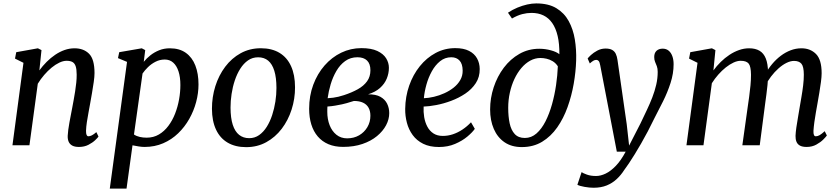

<svg xmlns="http://www.w3.org/2000/svg" viewBox="-20 -851 4916 1125"><path d="M210.7 -438.6Q230 -465.1 253.5 -488.6Q276.9 -512.1 303.4 -530Q329.9 -547.9 358.5 -558Q387 -568 416.7 -568Q469.8 -568 501.8 -536.1Q533.8 -504.3 533.8 -422.8Q533.8 -401.6 529.3 -370.6Q524.9 -339.6 519.2 -306.8Q513.5 -274 508.7 -247Q504.3 -222 498.8 -193Q493.3 -164.1 489 -135.8Q484.8 -107.5 484.1 -84.8Q483.8 -67.9 487.5 -60.1Q491.1 -52.4 497.6 -52.4Q507.2 -52.4 518.3 -58Q529.4 -63.6 544.6 -76.8L557.1 -50.9Q553.5 -44.8 538 -29.9Q522.5 -15.1 498.2 -2.5Q473.9 10 442.5 10Q418.2 10 403.5 2.1Q388.8 -5.9 382.4 -20.4Q376 -35 376.7 -55.3Q377.4 -70.5 380 -90.5Q382.6 -110.4 386.7 -132.7Q390.8 -155.1 395.2 -177.7Q399.6 -200.3 403.4 -220.6Q407.3 -241.7 411.8 -266Q416.3 -290.3 420.3 -316Q424.3 -341.7 426.9 -366.6Q429.5 -391.6 429.3 -413.8Q429.2 -445.6 423.3 -463Q417.5 -480.4 404.6 -487.6Q391.8 -494.8 370.1 -494.8Q350.3 -494.8 327.7 -484Q305 -473.3 282.4 -454.7Q259.7 -436 238.8 -411.7Q217.8 -387.3 201.4 -360.3L152.5 0H53L117.5 -483L67.9 -507.7L75.2 -545.2L202 -568L223.1 -557.4Z M623.3 254 724.3 -488.4 671.3 -510.5 678.6 -545.2 810.7 -568 830.9 -557.4 822.3 -488.7Q838.2 -508.6 860.9 -526.7Q883.7 -544.8 912.4 -556.4Q941.1 -568 975.2 -568Q1031.7 -568 1068.9 -541.4Q1106.1 -514.8 1124.6 -467.2Q1143.1 -419.6 1143.1 -356Q1143.1 -305.3 1129.3 -253.3Q1115.6 -201.4 1088.9 -154.2Q1062.3 -107 1024 -70Q985.7 -32.9 936.1 -11.5Q886.5 10 827 10Q810.4 10 792 6.9Q773.5 3.8 756.4 0.4L721.4 254ZM765 -62.9Q780.2 -52.8 799.2 -48.6Q818.2 -44.3 839.3 -44.3Q879.4 -44.3 911.1 -63Q942.8 -81.7 966.5 -113.4Q990.3 -145.1 1005.9 -185.1Q1021.5 -225.1 1029.2 -268.4Q1036.9 -311.6 1036.9 -352.8Q1036.9 -399.3 1026 -432.7Q1015.1 -466.2 994.8 -484.2Q974.5 -502.2 945.6 -502.2Q916.7 -502.2 891.6 -489.4Q866.5 -476.6 847.1 -457.6Q827.7 -438.6 815.2 -420.3Z M1508.2 -568.3Q1572.8 -568.3 1617.3 -541.5Q1661.9 -514.8 1685.2 -463.7Q1708.6 -412.7 1708.7 -339.7Q1708.9 -271.9 1688.6 -209Q1668.4 -146.1 1630.7 -96.4Q1592.9 -46.8 1540.1 -17.8Q1487.3 11.2 1422.5 11.2Q1359.2 11.2 1314.3 -15Q1269.3 -41.2 1245.8 -91.5Q1222.2 -141.8 1221.9 -213.4Q1221.8 -282.4 1241.8 -346.1Q1261.9 -409.8 1299.6 -459.9Q1337.2 -509.9 1390.1 -539.1Q1443.1 -568.3 1508.2 -568.3ZM1492.4 -515.3Q1459.3 -515.3 1433.3 -497.2Q1407.3 -479.1 1388 -448.6Q1368.6 -418.1 1355.8 -379.7Q1343 -341.3 1336.9 -300.2Q1330.7 -259.1 1330.8 -220.4Q1331 -159.5 1343.8 -119.9Q1356.7 -80.2 1381.1 -60.8Q1405.6 -41.4 1440.2 -41.4Q1472.5 -41.4 1498.2 -59.4Q1523.8 -77.4 1543 -107.9Q1562.1 -138.4 1574.7 -176.7Q1587.2 -214.9 1593.6 -255.9Q1599.9 -296.9 1599.8 -335.6Q1599.7 -396.6 1587.3 -436.3Q1575 -476 1551.4 -495.6Q1527.7 -515.3 1492.4 -515.3Z M1990.6 9.7Q1941.4 9.7 1904.3 -6.1Q1867.2 -21.9 1842 -51.3Q1816.8 -80.8 1804.1 -121.9Q1791.4 -163 1791.4 -213.5Q1791.4 -289.7 1815.5 -354.3Q1839.6 -419 1881.8 -467.3Q1924 -515.5 1979.4 -542.3Q2034.7 -569 2097.5 -569Q2155.3 -569 2190.8 -552.4Q2226.2 -535.7 2242.5 -509.5Q2258.7 -483.2 2258.7 -453.7Q2258.7 -421.2 2246.1 -390.3Q2233.4 -359.5 2206.4 -335.5Q2179.5 -311.5 2136.6 -298.3Q2181.7 -299 2208.8 -283.8Q2235.9 -268.6 2248.3 -243.3Q2260.7 -218 2260.7 -188.1Q2260.7 -152.2 2242.2 -117.2Q2223.7 -82.2 2188.7 -53.4Q2153.7 -24.5 2103.6 -7.4Q2053.5 9.7 1990.6 9.7ZM2014 -40.4Q2053.5 -40.4 2084.1 -58.1Q2114.7 -75.9 2132.5 -106Q2150.3 -136.2 2150.3 -172.9Q2150.3 -200.6 2139.4 -220Q2128.6 -239.3 2107.1 -249.4Q2085.7 -259.4 2053.8 -259.4Q2046.6 -257.7 2035.6 -254Q2024.6 -250.4 2011.3 -246.6Q1998 -242.8 1983.8 -239.7Q1965.8 -236 1944.4 -232.2Q1923 -228.4 1898.5 -226.8Q1898 -218.8 1897.8 -210.9Q1897.7 -203 1897.7 -195.7Q1897.7 -152.8 1911.4 -117.5Q1925.2 -82.2 1951.4 -61.3Q1977.6 -40.4 2014 -40.4ZM1899.8 -275.5Q1917.3 -276.5 1932.2 -278.5Q1947.1 -280.4 1962.4 -284.1Q1977.6 -287.7 1995.7 -293.6Q2041.5 -308.7 2076.4 -328.1Q2111.2 -347.5 2130.8 -374.7Q2150.4 -401.9 2150.4 -439.4Q2150.4 -477.3 2130.6 -496.4Q2110.9 -515.5 2074.3 -515.5Q2033.3 -515.5 2002.6 -493.3Q1971.9 -471.1 1951 -435.1Q1930 -399.1 1917.5 -357.1Q1905 -315.2 1899.8 -275.5Z M2762.1 -96Q2748.4 -76 2718.6 -50.9Q2688.9 -25.9 2646.5 -7.8Q2604.1 10.4 2552 10.4Q2497.7 10.4 2459.5 -8.6Q2421.4 -27.6 2398 -59.8Q2374.5 -92.1 2364.1 -131.9Q2353.6 -171.7 2354.2 -212.9Q2355.1 -285.2 2377.6 -349.4Q2400.2 -413.7 2439.9 -463Q2479.5 -512.3 2532.6 -540.7Q2585.6 -569 2647.7 -569Q2696.7 -569 2728.2 -552.9Q2759.7 -536.9 2775.1 -509Q2790.6 -481.2 2790.8 -446.7Q2791.3 -399.6 2767.9 -363.9Q2744.5 -328.1 2706.3 -302.4Q2668.1 -276.8 2623.6 -260.2Q2579.1 -243.6 2536.3 -235.5Q2493.5 -227.3 2462.2 -226.6Q2460.4 -195.2 2465.5 -164.7Q2470.6 -134.2 2483.8 -109.2Q2496.9 -84.2 2519.4 -69.4Q2541.8 -54.6 2574.6 -54.6Q2605.1 -54.6 2634.1 -64.4Q2663.2 -74.2 2690 -92.1Q2716.8 -110 2739.8 -134.5ZM2624.4 -515.5Q2587.4 -515.5 2558.8 -492.5Q2530.2 -469.5 2510.1 -433Q2490 -396.5 2478.5 -354.9Q2466.9 -313.2 2463.6 -275.5Q2491.3 -276.5 2522.5 -283.8Q2553.8 -291.1 2583.7 -304.7Q2613.6 -318.2 2638.1 -337.5Q2662.5 -356.9 2676.9 -382Q2691.3 -407.2 2690.9 -437.6Q2690.5 -476.5 2672.8 -496Q2655.1 -515.5 2624.4 -515.5Z M3037.5 10.8Q2977.6 10.8 2936.2 -17.5Q2894.9 -45.8 2873.4 -95.6Q2851.8 -145.5 2851.8 -209.6Q2851.8 -276.3 2872.8 -339.8Q2893.7 -403.3 2932.1 -454.3Q2970.5 -505.3 3023.4 -535.3Q3076.3 -565.3 3139.9 -565.3Q3174.8 -565.3 3208.1 -556.1Q3241.3 -547 3257.6 -533.3Q3258.2 -594.7 3247.5 -640.1Q3236.8 -685.6 3215.9 -715.7Q3195.1 -745.8 3164.5 -760.6Q3134 -775.4 3094.3 -775.4Q3068.1 -775.4 3040.1 -768.3Q3012.1 -761.1 2979.9 -742.5L2956.4 -776.6Q2982.5 -794.2 3011.6 -806.3Q3040.7 -818.3 3069 -824.7Q3097.3 -831 3122 -831Q3193.4 -831 3239.8 -803.1Q3286.1 -775.2 3312.2 -727.6Q3338.3 -680 3348.1 -620.3Q3357.9 -560.6 3355.9 -496.7Q3353.9 -430.7 3341.6 -360.1Q3329.3 -289.5 3305.6 -223.5Q3282 -157.4 3245 -104.5Q3207.9 -51.6 3156.6 -20.4Q3105.2 10.8 3037.5 10.8ZM3055.3 -42.6Q3093.4 -42.6 3123.6 -69.1Q3153.7 -95.6 3176.3 -140Q3198.8 -184.5 3214.3 -239.5Q3229.7 -294.5 3238.2 -352.4Q3246.6 -410.3 3248.6 -462.6Q3236.1 -481.6 3218.5 -492.2Q3201 -502.8 3182.3 -507Q3163.6 -511.2 3146.9 -511.2Q3115.3 -511.2 3086.9 -495.7Q3058.5 -480.2 3035 -452.5Q3011.4 -424.8 2994.1 -388Q2976.9 -351.2 2967.4 -308.2Q2957.8 -265.1 2957.8 -219.2Q2957.8 -168.2 2966.3 -128.4Q2974.8 -88.5 2996.1 -65.6Q3017.4 -42.6 3055.3 -42.6Z M3496.9 -468.4Q3493.4 -487.5 3487.7 -493.9Q3482 -500.2 3473.8 -500.2Q3465.1 -500.2 3456.5 -495.1Q3447.8 -490 3435.9 -479.2L3423.2 -508.2Q3427.2 -514.2 3442.2 -528.3Q3457.3 -542.4 3479.8 -554.5Q3502.2 -566.6 3528.2 -566.6Q3552.7 -566.6 3566.9 -558.5Q3581.1 -550.4 3588.2 -535.4Q3595.3 -520.4 3598.1 -499.6Q3604.9 -452.5 3611.7 -405.4Q3618.6 -358.3 3625.2 -311.2Q3631.8 -264.2 3638.6 -217.2Q3645.4 -170.1 3652.2 -123.2L3666.2 2.1L3732.9 -127.9Q3751.8 -167.6 3769.8 -205.5Q3787.8 -243.3 3802.2 -280.5Q3816.5 -317.6 3825.1 -354.8Q3833.7 -391.9 3833.7 -429.9Q3833.7 -450 3828.6 -463.2Q3823.6 -476.4 3818.4 -488.5Q3813.3 -500.5 3813.3 -516.9Q3813.3 -540.7 3826.8 -553.3Q3840.4 -565.9 3862.7 -565.9Q3883.7 -565.9 3897.8 -554.2Q3912 -542.6 3919.4 -522Q3926.9 -501.5 3926.9 -474.6Q3926.9 -420 3909 -364.9Q3891.2 -309.9 3865.3 -257.9Q3839.3 -206 3815.3 -159.9Q3795.9 -119.5 3775.9 -81.5Q3755.9 -43.6 3736.3 -9.6Q3716.7 24.5 3698.7 53.6Q3680.7 82.7 3665.2 105.9Q3649.7 129.1 3637.5 145.2Q3618.5 175.1 3593.3 198.5Q3568.1 222 3534.9 235.6Q3501.7 249.1 3457.9 249.1Q3434.1 249.1 3405.2 244Q3376.4 238.9 3363.1 231.7L3387.8 157.6Q3396.3 163.9 3418.7 172Q3441 180.2 3472.6 180.2Q3499.3 180.2 3528.8 166.1Q3558.2 152 3588.3 120.8Q3618.4 89.6 3646 37.8H3594.2Z M4171.9 -557.4 4160.2 -438.3Q4179.1 -464.5 4203 -488Q4226.9 -511.5 4254.2 -529.6Q4281.5 -547.7 4310.6 -557.8Q4339.7 -568 4369.3 -568Q4406.1 -568 4430.4 -553.6Q4454.7 -539.3 4467.1 -508.4Q4479.5 -477.4 4480.4 -426.9Q4480.5 -422 4480.4 -416.7Q4480.2 -411.3 4480 -406Q4479.8 -400.6 4479.1 -394.7L4463.3 -415.6Q4480.9 -447.9 4504.2 -475.7Q4527.5 -503.4 4554.9 -524.1Q4582.4 -544.8 4612.9 -556.4Q4643.4 -568 4676 -568Q4728 -568 4761.2 -534.7Q4794.3 -501.4 4794.3 -422.1Q4794.3 -401.6 4790.3 -371.1Q4786.3 -340.7 4780.8 -307.9Q4775.3 -275.1 4770.3 -247Q4765.8 -221.6 4760.7 -192.9Q4755.6 -164.1 4751.7 -136Q4747.9 -107.8 4746.4 -84.8Q4745.7 -67.9 4749.2 -60.1Q4752.6 -52.4 4760.1 -52.4Q4771.1 -52.4 4782.8 -59.2Q4794.6 -66.1 4812.3 -82.3L4824.9 -57.1Q4820.1 -49.9 4804.3 -33.8Q4788.5 -17.7 4763.5 -3.9Q4738.5 10 4706.4 10Q4681.2 10 4666.8 1.9Q4652.4 -6.2 4646.7 -20.8Q4640.9 -35.3 4641.3 -54.6Q4642 -75.5 4646.1 -103.9Q4650.2 -132.4 4655.7 -163.4Q4661.2 -194.3 4665.7 -222.9Q4670.2 -250.1 4676 -283.2Q4681.8 -316.3 4685.9 -350.3Q4690 -384.3 4689.9 -413.8Q4689.7 -461.2 4675.8 -477.6Q4661.8 -494.1 4632.6 -494.1Q4611.9 -494.1 4588.5 -482.6Q4565 -471.1 4541.7 -450.3Q4518.3 -429.6 4497.6 -402.4Q4476.9 -375.3 4461.7 -344L4480.9 -403.3Q4479.8 -380 4477 -352.6Q4474.2 -325.3 4470.7 -298.2Q4467.3 -271.1 4463.8 -247L4431.6 0H4329.7L4360.6 -220.6Q4364.8 -248.8 4369.4 -282.4Q4374.1 -316 4377.3 -350Q4380.5 -383.9 4380.4 -413Q4379.9 -462.2 4366.6 -478.5Q4353.3 -494.8 4319.8 -494.8Q4300.4 -494.8 4278.1 -484.5Q4255.7 -474.2 4232.7 -455.9Q4209.8 -437.7 4188.8 -413.9Q4167.8 -390.2 4151 -363.4L4101.9 0H4002.2L4067 -483L4017.4 -507.7L4024.7 -545.2L4151.2 -568Z"/></svg>

Font: Merriweather Light
Style: Italic
Weight: 300
Italic angle: -7.8°
Designer: Eben Sorkin
Foundry: Eben Sorkin
Version: Version 2.101